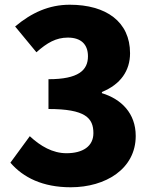

<svg xmlns="http://www.w3.org/2000/svg" viewBox="-20 -778 649 812"><path d="M279 14C427 14 554 -64 554 -203C554 -299 493 -359 411 -384V-389C490 -421 530 -479 530 -553C530 -686 429 -758 275 -758C187 -758 113 -724 44 -666L134 -557C179 -597 217 -619 267 -619C322 -619 352 -591 352 -540C352 -481 312 -443 185 -443V-317C341 -317 375 -279 375 -215C375 -159 330 -130 261 -130C203 -130 151 -160 106 -202L24 -90C78 -27 161 14 279 14Z"/></svg>

Font: Noto Sans KR Black
Style: Regular
Weight: 900
Designer: Ryoko NISHIZUKA 西塚涼子 (kana, bopomofo & ideographs); Paul D. Hunt (Latin, Greek & Cyrillic); Sandoll Communications 산돌커뮤니
Foundry: Adobe
Version: Version 2.004;hotconv 1.0.118;makeotfexe 2.5.65603